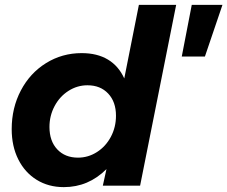

<svg xmlns="http://www.w3.org/2000/svg" viewBox="-20 -762 933 788"><path d="M28 -232Q28 -319 65.5 -390.5Q103 -462 169 -503Q235 -544 315 -544Q379 -544 423 -517.5Q467 -491 490 -440L550 -742H703L555 0H402L417 -68Q343 6 242 6Q179 6 130.5 -24Q82 -54 55 -108Q28 -162 28 -232ZM456 -287Q456 -344 424 -378Q392 -412 339 -412Q297 -412 261 -389Q225 -366 204 -326.5Q183 -287 183 -241Q183 -183 215 -149Q247 -115 300 -115Q342 -115 378 -138Q414 -161 435 -200.5Q456 -240 456 -287ZM767 -742H893L821 -530H726Z"/></svg>

Font: Gontserrat SemiBold
Style: Italic
Weight: 600
Italic angle: -11.3°
Designer: Julieta Ulanovsky
Foundry: Julieta Ulanovsky
Version: Version 6.001